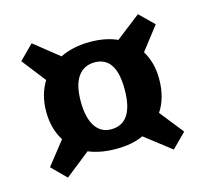

<svg xmlns="http://www.w3.org/2000/svg" viewBox="-76 -634 690 640"><g transform="rotate(-15 269.5 -314.5)"><path d="M449.2 -81.1 358.9 -150.9Q320.8 -132.8 265.1 -132.8Q209.5 -132.8 169.9 -149.9L84 -82L35.2 -130.9L98.1 -210.9Q70.8 -253.9 70.8 -313Q70.8 -371.1 98.1 -415L34.2 -497.1L83 -545.9L168 -478Q212.9 -500 271 -500Q325.7 -500 365.2 -481.9L450.2 -547.9L499 -500L437 -419.9Q462.9 -377.9 462.9 -321.8Q462.9 -256.3 433.1 -211.9L498 -129.9ZM265.1 -200.2Q342.8 -200.2 342.8 -317.9Q342.8 -430.2 269 -430.2Q231.9 -430.2 211.4 -401.6Q190.9 -373 190.9 -315.9Q190.9 -260.3 210.4 -230.2Q230 -200.2 265.1 -200.2Z"/></g></svg>

Font: Literata Book
Style: Bold
Weight: 700
Designer: Latin by Veronika Burian and Jose Scaglione. Greek by Irene Vlachou. Cyrillic by Vera Evstafieva
Foundry: TypeTogether
Version: Version 2.003;PS 002.003;hotconv 1.0.88;makeotf.lib2.5.64775